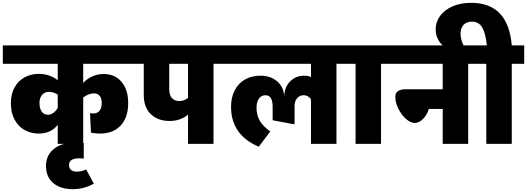

<svg xmlns="http://www.w3.org/2000/svg" viewBox="-40 -1017 3725 1357"><path d="M548 -431Q575 -460 612.5 -477Q650 -494 692 -494Q772 -494 819 -438.5Q866 -383 866 -289Q866 -186 812.5 -129.5Q759 -73 668 -73Q629 -73 603 -80L596 -217Q608 -215 618 -215Q649 -215 664 -234.5Q679 -254 679 -288Q679 -321 665 -339Q651 -357 623 -357Q587 -357 548 -328V0H368V-135Q321 -73 232 -73Q180 -73 135.5 -97Q91 -121 64 -169.5Q37 -218 37 -288Q37 -352 62.5 -398.5Q88 -445 133 -470Q178 -495 235 -495Q275 -495 309 -482.5Q343 -470 368 -450V-566H-20V-696H941V-566H548ZM368 -254V-348Q337 -368 306 -368Q276 -368 257.5 -346.5Q239 -325 239 -288Q239 -250 255 -228Q271 -206 299 -206Q318 -206 336 -218.5Q354 -231 368 -254Z M623 281Q555 320 474 320Q387 320 336 276.5Q285 233 285 156Q285 81 340 36Q395 -9 493 -9Q528 -9 552 -6V104Q536 102 518 102Q486 102 467 113Q448 124 448 148Q448 196 503 196Q536 196 569 181Z M1557 -566H1469V0H1289V-207Q1236 -162 1158 -162Q1077 -162 1026.5 -209.5Q976 -257 976 -348V-566H901V-696H1557ZM1289 -325V-566H1156V-388Q1156 -344 1175.5 -323.5Q1195 -303 1225 -303Q1246 -303 1260 -308.5Q1274 -314 1289 -325Z M2426 -566H2338V0H2158V-315Q2139 -344 2106 -344Q2079 -344 2060.5 -323.5Q2042 -303 2042 -269V-138L1887 -167V-263Q1887 -344 1836 -344Q1807 -344 1790 -320Q1773 -296 1773 -254Q1773 -203 1796.5 -163Q1820 -123 1870 -88L1789 20Q1593 -63 1593 -262Q1593 -329 1619 -379Q1645 -429 1692 -455.5Q1739 -482 1800 -482Q1873 -482 1919 -442Q1965 -402 1969 -335Q1970 -401 2010.5 -441.5Q2051 -482 2109 -482Q2137 -482 2158 -473V-566H1517V-696H2426Z M2741 -566H2653V0H2473V-566H2386V-696H2741Z M3357 -566H3269V0H3089V-247H2991Q2977 -203 2949 -175.5Q2921 -148 2891 -148Q2862 -148 2830 -176Q2798 -204 2776 -248Q2754 -292 2754 -335Q2754 -359 2772.5 -372.5Q2791 -386 2825 -386H3089V-566H2701V-696H3357Z M3665 -566H3577V0H3397V-566H3310V-696H3401Q3392 -782 3368 -823Q3344 -864 3295 -864Q3257 -864 3236 -841Q3215 -818 3215 -780Q3215 -729 3246 -679L3138 -661Q3096 -681 3067.5 -719.5Q3039 -758 3039 -810Q3039 -861 3070 -904Q3101 -947 3158 -972Q3215 -997 3290 -997Q3552 -997 3577 -696H3665Z"/></svg>

Font: FiraGO Heavy
Style: Regular
Weight: 900
Designer: bBox Type
Foundry: bBox Type GmbH
Version: Version 1.001